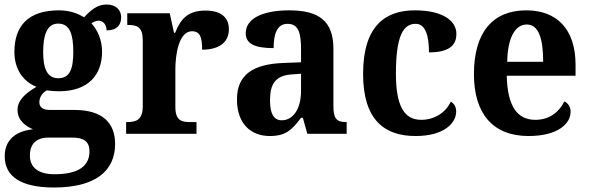

<svg xmlns="http://www.w3.org/2000/svg" viewBox="-20 -595 2619 854"><path d="M220 239C404 239 492 166 492 45C492 -48 436 -106 311 -106H201C174 -106 155 -116 155 -140C155 -165 171 -184 188 -193C199 -191 228 -189 242 -189C374 -189 434 -263 434 -365C434 -419 413 -462 387 -491C394 -497 407 -503 419 -503C436 -503 454 -488 454 -460C503 -460 519 -487 519 -518C519 -549 497 -575 454 -575C413 -575 385 -551 354 -518C325 -536 288 -549 242 -549C107 -549 44 -481 44 -364C44 -284 86 -231 142 -209C93 -180 58 -149 58 -106C58 -60 93 -34 127 -20C49 -12 1 28 1 100C1 190 73 239 220 239ZM239 -247C189 -247 172 -292 172 -364C172 -439 189 -490 239 -490C291 -490 306 -441 306 -365C306 -291 292 -247 239 -247ZM222 180C152 180 113 151 113 97C113 31 158 17 195 17H303C353 17 378 35 378 78C378 143 330 180 222 180Z M541 0H854V-52H824C787 -52 760 -60 760 -119V-287C760 -348 774 -456 834 -456C870 -456 879 -429 879 -374C954 -374 998 -406 998 -465C998 -516 965 -548 894 -548C818 -548 784 -513 759 -449H754L735 -536H546V-484H549C590 -484 615 -475 615 -416V-124C615 -61 586 -52 544 -52H541Z M1180 10C1251 10 1278 -17 1319 -71H1327L1347 0H1522V-52H1519C1477 -52 1463 -68 1463 -123V-378C1463 -503 1397 -549 1266 -549C1159 -549 1073 -518 1073 -447C1073 -400 1114 -381 1197 -381C1197 -445 1213 -489 1259 -489C1310 -489 1319 -444 1319 -374V-318L1242 -315C1103 -310 1034 -261 1034 -153C1034 -42 1098 10 1180 10ZM1233 -60C1197 -60 1181 -91 1181 -148C1181 -221 1204 -259 1278 -264L1319 -267V-191C1319 -112 1285 -60 1233 -60Z M1828 10C1959 10 2009 -50 2009 -99C2009 -118 2001 -134 1985 -143C1964 -97 1916 -62 1853 -62C1774 -62 1741 -131 1741 -267C1741 -439 1775 -489 1829 -489C1875 -489 1888 -430 1888 -362C1987 -362 2010 -401 2010 -444C2010 -503 1949 -549 1825 -549C1696 -549 1595 -482 1595 -266C1595 -62 1690 10 1828 10Z M2331 10C2460 10 2518 -44 2518 -98C2518 -120 2507 -136 2490 -144C2468 -98 2425 -62 2361 -62C2281 -62 2237 -122 2234 -258H2540V-307C2540 -466 2456 -549 2321 -549C2173 -549 2088 -453 2088 -265C2088 -91 2171 10 2331 10ZM2396 -320H2236C2238 -427 2271 -486 2323 -486C2376 -486 2396 -423 2396 -320Z"/></svg>

Font: Noto Serif Bengali SemiCondensed
Style: Bold
Weight: 700
Width: 4
Designer: Juan Bruce, Universal Thirst, Indian Type Foundry and the Monotype Design Team.
Foundry: Monotype Imaging Inc.
Version: Version 2.003